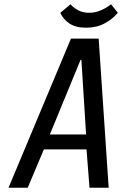

<svg xmlns="http://www.w3.org/2000/svg" viewBox="-20 -881 573 901"><path d="M20 0 313 -700H443L490 0H400L386 -180H186L110 0ZM214 -250H384L362 -600H358ZM384 -751Q335 -751 305.5 -771Q276 -791 263 -821L311 -861Q323 -846 345.5 -833.5Q368 -821 398 -821Q428 -821 455.5 -833.5Q483 -846 501 -861L533 -821Q508 -791 470.5 -771Q433 -751 384 -751Z"/></svg>

Font: Cuprum
Style: Italic
Weight: 400
Italic angle: -10°
Designer: Jovanny Lemonad
Foundry: Jovanny Lemonad
Version: Version 3.000